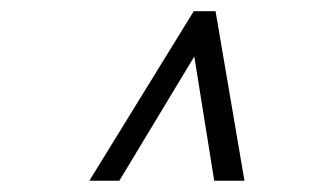

<svg xmlns="http://www.w3.org/2000/svg" viewBox="-20 -670 558 344"><path d="M328.1 -568.8 193.8 -346.2H140.1L327.1 -649.9H366.2L418 -346.2H363.8Z"/></svg>

Font: Common Serif
Style: Bold Italic
Weight: 700
Italic angle: -12°
Designer: Philipp H. Poll, Khaled Hosny
Foundry: Stefan Peev, Context Ltd.
Version: Version 1.026